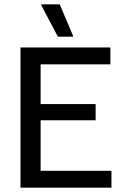

<svg xmlns="http://www.w3.org/2000/svg" viewBox="-20 -870 582 890"><path d="M75 0V-650H491.7V-571.7H168.3V-387.5H423.3V-312.5H168.3V-78.3H496.7V0ZM248.3 -700 171.7 -845V-850H256.7L318.3 -705V-700Z"/></svg>

Font: Familjen Grotesk GF
Style: Regular
Weight: 400
Designer: Anders Wikstroem, Jonas Baeckman, Matilda Gysing, Kristian Moeller
Foundry: Familjen STHLM AB
Version: Version 2.000; Beta; Release 4; Build 6